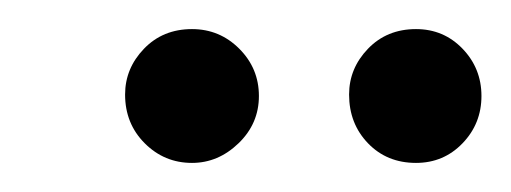

<svg xmlns="http://www.w3.org/2000/svg" viewBox="-20 -682 351 132"><path d="M112 -570Q93 -570 79.5 -583.5Q66 -597 66 -617Q66 -635 79 -648.5Q92 -662 112 -662Q131 -662 144.5 -648.5Q158 -635 158 -616Q158 -597 144 -583.5Q130 -570 112 -570ZM266 -570Q246 -570 233 -583.5Q220 -597 220 -617Q220 -635 233 -648.5Q246 -662 266 -662Q285 -662 298 -648.5Q311 -635 311 -616Q311 -597 298 -583.5Q285 -570 266 -570Z"/></svg>

Font: DM Sans 28pt Light
Style: Italic
Weight: 300
Italic angle: -10°
Version: Version 4.004;gftools[0.9.30]